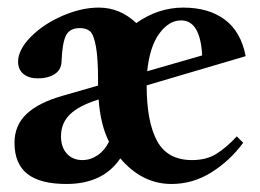

<svg xmlns="http://www.w3.org/2000/svg" viewBox="-20 -466 675 498"><path d="M152.3 11.2Q84 11.2 50.8 -15.1Q17.6 -41.5 17.6 -95.7Q17.6 -140.6 48.6 -170.2Q79.6 -199.7 143.1 -217.8L234.4 -244.1V-255.4Q234.4 -314.9 228.8 -345.5Q223.1 -376 213.9 -384.5Q204.6 -393.1 187 -393.1Q161.1 -393.1 151.4 -374.5Q141.6 -356 139.6 -306.2Q139.2 -285.2 121.8 -273.9Q104.5 -262.7 78.1 -262.7Q54.7 -262.7 40.8 -274.2Q26.9 -285.6 26.9 -305.7Q26.9 -336.9 59.6 -370.1Q92.3 -403.3 141.6 -424.8Q190.9 -446.3 236.3 -446.3Q291 -446.3 333.5 -406.2Q390.6 -446.3 455.1 -446.3Q521.5 -446.3 563.2 -415Q605 -383.8 617.2 -320.3L360.4 -244.6V-244.1Q360.4 -150.9 387.2 -100.8Q414.1 -50.8 478 -50.8Q514.6 -50.8 540 -66.2Q565.4 -81.5 594.2 -112.3L610.8 -95.7Q575.7 -48.3 527.8 -18.6Q480 11.2 424.8 11.2Q348.6 11.2 292 -55.2Q247.1 11.2 152.3 11.2ZM449.7 -413.1Q418 -413.1 393.1 -378.9Q368.2 -344.7 361.8 -281.2L504.4 -322.3Q499.5 -413.1 449.7 -413.1ZM138.2 -112.3Q138.2 -84.5 153.3 -67.6Q168.5 -50.8 193.8 -50.8Q214.8 -50.8 233.4 -63.5Q252 -76.2 262.7 -98.6Q240.7 -141.6 235.8 -208Q185.5 -192.4 161.9 -169.7Q138.2 -147 138.2 -112.3Z"/></svg>

Font: Elstob Grade
Style: Regular
Weight: 400
Designer: Peter S. Baker
Version: Version 1.015